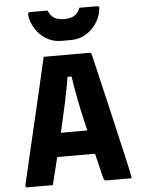

<svg xmlns="http://www.w3.org/2000/svg" viewBox="-62 -997 774 1045"><g transform="rotate(-5 325.0 -474.5)"><path d="M149 -280H351Q368 -280 384.5 -280Q401 -280 417 -280L454 -289L470 -219L485 -150H158Q155 -150 152.5 -151.5Q150 -153 148.5 -155.5Q147 -158 147 -161ZM184 0Q149 0 113.5 0Q78 0 43 0Q41 0 39 -1Q37 -2 35.5 -5Q34 -8 35 -13Q40 -34 49.5 -75Q59 -116 71.5 -170Q84 -224 98.5 -285.5Q113 -347 127.5 -408.5Q142 -470 155 -527Q168 -584 178.5 -628.5Q189 -673 195 -700Q258 -700 325 -700Q392 -700 445 -700Q449 -700 451 -698.5Q453 -697 454.5 -695Q456 -693 457 -689Q469 -636 483.5 -576Q498 -516 513.5 -448.5Q529 -381 546.5 -307Q564 -233 582 -153Q590 -116 599 -78Q608 -40 615 0Q584 0 547 0Q510 0 478 0Q472 0 468.5 -1.5Q465 -3 463 -7Q461 -11 459 -19Q435 -117 416.5 -195.5Q398 -274 383.5 -336Q369 -398 359.5 -447Q350 -496 343.5 -535Q337 -574 333 -606L377 -580H275L318 -606Q314 -574 307 -535Q300 -496 289.5 -446Q279 -396 264 -332Q249 -268 229.5 -186Q210 -104 184 0ZM412 -949Q435 -949 458.5 -949Q482 -949 505 -949Q515 -949 518 -945.5Q521 -942 519 -930Q514 -892 491.5 -857Q469 -822 433 -800Q397 -778 352 -778H298Q253 -778 217 -800Q181 -822 158.5 -857Q136 -892 131 -930Q130 -942 132.5 -945.5Q135 -949 145 -949Q168 -949 191.5 -949Q215 -949 238 -949Q250 -919 270.5 -907Q291 -895 325 -895Q359 -895 379.5 -907Q400 -919 412 -949Z"/></g></svg>

Font: Recursive ExtraBold
Style: Regular
Weight: 800
Version: Version 1.085